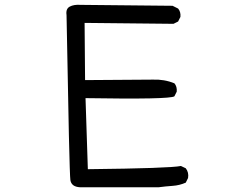

<svg xmlns="http://www.w3.org/2000/svg" viewBox="-20 -790 1040 810"><path d="M317.4 0Q281.2 -2 276.9 -30.3Q272.5 -58.6 260.7 -726.6Q256.8 -752.9 274.4 -762.2Q292 -771.5 319.3 -769.5L708 -765.6L731.4 -753.9Q743.2 -740.2 741.2 -718.8L731.4 -699.2L711.9 -689.5L336.9 -693.4L338.9 -452.1L624 -454.1Q672.9 -456.1 715.8 -438.5Q727.5 -424.8 725.6 -403.3L715.8 -383.8Q698.2 -370.1 340.8 -376L350.6 -76.2Q696.3 -80.1 743.2 -89.8L763.7 -80.1Q777.3 -62.5 773.4 -39.1L763.7 -19.5Q737.3 -7.8 708 -5.9Q678.7 -3.9 649.4 0Z"/></svg>

Font: NaikaiFont
Style: Regular
Weight: 400
Version: Version 1.67